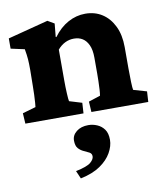

<svg xmlns="http://www.w3.org/2000/svg" viewBox="-82 -509 752 864"><g transform="rotate(-10 294.0 -76.5)"><path d="M14.6 0 11.7 -47.9 72.3 -65.4Q73.2 -69.3 74.2 -84.5Q75.2 -99.6 76.2 -120.6Q77.1 -141.6 77.1 -161.1L78.1 -234.4Q78.1 -263.7 76.7 -283.2Q75.2 -302.7 70.3 -330.1L7.8 -343.8V-390.6L192.4 -438.5L222.7 -420.9L216.8 -360.4L219.7 -359.4Q249 -399.4 286.6 -419.9Q324.2 -440.4 365.2 -440.4Q409.2 -440.4 442.4 -418.9Q475.6 -397.5 495.1 -357.4Q514.6 -317.4 514.6 -261.7V-163.1Q514.6 -130.9 515.6 -102.1Q516.6 -73.2 518.6 -65.4L579.1 -47.9L576.2 0H316.4L313.5 -47.9L367.2 -65.4Q369.1 -76.2 370.1 -93.8Q371.1 -111.3 371.6 -130.9Q372.1 -150.4 372.1 -164.1V-238.3Q372.1 -274.4 361.8 -296.4Q351.6 -318.4 335 -328.6Q318.4 -338.9 295.9 -338.9Q274.4 -338.9 255.4 -329.6Q236.3 -320.3 220.7 -301.8V-159.2Q220.7 -130.9 222.2 -102.1Q223.6 -73.2 225.6 -65.4L283.2 -47.9L280.3 0ZM217.8 286.1 202.1 250Q253.9 239.3 270.5 225.1Q287.1 210.9 287.1 197.3Q287.1 184.6 276.4 178.7Q265.6 172.9 252 167Q238.3 161.1 227.5 149.4Q216.8 137.7 216.8 113.3Q216.8 88.9 237.8 72.3Q258.8 55.7 292 55.7Q312.5 55.7 332 64Q351.6 72.3 364.3 89.8Q377 107.4 377 137.7Q377 166 359.9 196.3Q342.8 226.6 308.1 250.5Q273.4 274.4 217.8 286.1Z"/></g></svg>

Font: Crimson Pro ExtraBold
Style: Regular
Weight: 800
Designer: Jacques Le Bailly
Foundry: Baron von Fonthausen
Version: Version 1.003